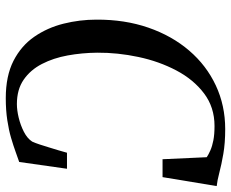

<svg xmlns="http://www.w3.org/2000/svg" viewBox="-88 -704 800 665"><g transform="rotate(90 312.5 -372.0)"><path d="M320.5 8.5Q243.5 8.5 191.2 -18.2Q139 -45 107.8 -90.2Q76.5 -135.5 62.5 -191.5Q48.5 -247.5 48.5 -305.5Q48 -403.5 76.2 -485.2Q104.5 -567 155.8 -626.8Q207 -686.5 276.5 -719Q346 -751.5 427.5 -751.5Q476 -751.5 513.5 -745Q551 -738.5 578.5 -731.2Q606 -724 625 -722L594 -534.5H532L525 -687.5Q515.5 -694 501.2 -700.2Q487 -706.5 466.5 -710.5Q446 -714.5 417 -714.5Q352 -714.5 304 -678.2Q256 -642 224.5 -582.2Q193 -522.5 177.8 -450.8Q162.5 -379 163 -308Q163.5 -255.5 172.5 -206Q181.5 -156.5 202 -116.8Q222.5 -77 256.5 -53.5Q290.5 -30 341 -30Q362 -30 388 -36.2Q414 -42.5 437 -54.2Q460 -66 471 -83Q476 -94 481 -109.2Q486 -124.5 491 -141Q496 -157.5 501 -173.8Q506 -190 509.5 -203.5H565L541.5 -38Q527 -33 506.2 -25.5Q485.5 -18 458.5 -10Q431.5 -2 397 3.2Q362.5 8.5 320.5 8.5Z"/></g></svg>

Font: Merriweather 96pt
Style: Italic
Weight: 400
Italic angle: -7.8°
Version: Version 2.101